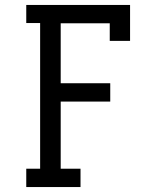

<svg xmlns="http://www.w3.org/2000/svg" viewBox="-20 -755 640 775"><path d="M86 0V-74H142V-662H86V-735H505V-590H423V-661H225V-419H425V-345H225V-74H305V0Z"/></svg>

Font: Iosevka Slab Extended
Style: Regular
Weight: 400
Width: 7
Monospace: yes
Designer: Belleve Invis
Foundry: Belleve Invis
Version: Version 11.1.1; ttfautohint (v1.8.3)